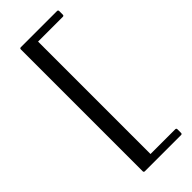

<svg xmlns="http://www.w3.org/2000/svg" viewBox="-297 -896 1030 1030"><g transform="rotate(-45 218.0 -380.5)"><path d="M393 -851H118C113 -851 110 -848 110 -843V82C110 87 113 90 118 90H393C398 90 401 87 401 82V54C401 49 398 46 393 46H205V-807H393C398 -807 401 -810 401 -815V-843C401 -848 398 -851 393 -851Z"/></g></svg>

Font: Shippori Mincho OTF Medium
Style: Regular
Weight: 500
Designer: FONTDASU
Foundry: FONTDASU / Google Inc. / but / Adobe
Version: Version 3.300;hotconv 1.0.109;makeotfexe 2.5.65596